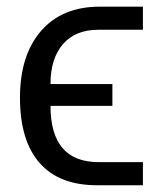

<svg xmlns="http://www.w3.org/2000/svg" viewBox="-20 -548 482 568"><path d="M402.8 0H266.6Q154.8 0 96.9 -66.2Q39.1 -132.3 39.1 -259.3Q39.1 -384.3 101.3 -456.3Q163.6 -528.3 274.9 -528.3H402.8V-460H271Q203.1 -460 166.3 -417.5Q129.4 -375 129.4 -299.3H312.5V-234.9H129.4Q129.4 -68.4 271.5 -68.4H402.8Z"/></svg>

Font: Liberation Sans
Style: Regular
Weight: 400
Designer: Steve Matteson
Foundry: Ascender Corporation
Version: Version 2.00.1